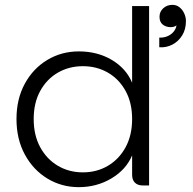

<svg xmlns="http://www.w3.org/2000/svg" viewBox="-20 -765 796 792"><path d="M305 7Q234 7 175.5 -28.5Q117 -64 82.5 -127.5Q48 -191 48 -274Q48 -357 82.5 -420Q117 -483 175.5 -518Q234 -553 305 -553Q382 -553 441 -518Q500 -483 525 -424V-740H595V0H569Q548 0 536.5 -11.5Q525 -23 525 -44V-124Q500 -65 439.5 -29Q379 7 305 7ZM322 -54Q379 -54 425 -81Q471 -108 498 -157.5Q525 -207 525 -274Q525 -341 498 -390Q471 -439 425 -465.5Q379 -492 322 -492Q265 -492 219 -465.5Q173 -439 146 -390Q119 -341 119 -274Q119 -207 146 -157.5Q173 -108 219 -81Q265 -54 322 -54ZM637 -570V-610Q655 -609 670.5 -615.5Q686 -622 696 -634Q706 -646 708 -660Q698 -653 684 -653Q665 -653 651.5 -663.5Q638 -674 638 -696Q638 -717 653.5 -731Q669 -745 691 -745Q708 -745 720.5 -735Q733 -725 740 -709.5Q747 -694 747 -678Q747 -644 731.5 -619Q716 -594 691 -581Q666 -568 637 -570Z"/></svg>

Font: Parkinsans Light
Style: Regular
Weight: 300
Designer: Red Stone, Indian Type Foundry
Foundry: Indian Type Foundry
Version: Version 1.000